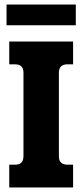

<svg xmlns="http://www.w3.org/2000/svg" viewBox="-20 -831 365 851"><path d="M9 -811H316V-719H9ZM21 -101H44Q66 -101 75 -110.5Q84 -120 84 -140V-509Q84 -528 74.5 -537Q65 -546 44 -546H21V-647H304V-546H280Q241 -546 241 -509V-138Q241 -101 280 -101H304V0H21Z"/></svg>

Font: Pridi SemiBold
Style: Regular
Weight: 600
Designer: Katatrad Team
Foundry: CadsonDemak
Version: Version 1.001